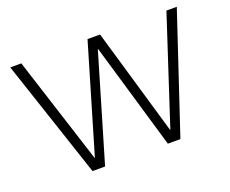

<svg xmlns="http://www.w3.org/2000/svg" viewBox="-114 -887 1292 1078"><g transform="rotate(-20 531.5 -348.0)"><path d="M269 5 34 -700H100L305 -61H307L496 -701H571L757 -64H759L967 -700H1029L794 5H719L533 -628H531L344 5Z"/></g></svg>

Font: REM Medium ExtraLight
Style: Regular
Weight: 250
Version: Version 1.005;gftools[0.9.28]